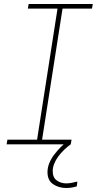

<svg xmlns="http://www.w3.org/2000/svg" viewBox="-20 -720 483 958"><path d="M310 218Q273 218 245 199Q217 180 217 139Q217 116 226 94Q235 72 250.5 51.5Q266 31 284 13Q302 -5 320 -18L333 0Q316 12 300 27.5Q284 43 271 60.5Q258 78 250.5 97Q243 116 243 134Q243 166 263.5 180.5Q284 195 310 195Q323 195 336.5 192.5Q350 190 366 186L363 210Q359 211 345 214.5Q331 218 310 218ZM13 0 17 -23H165L267 -677H119L123 -700H443L439 -677H292L190 -23H337L333 0Z"/></svg>

Font: MuseoModerno Thin
Style: Italic
Weight: 100
Italic angle: -9°
Designer: Pablo Cosgaya, Héctor Gatti, Marcela Romero, and the Authors of The MuseoModerno Project.
Foundry: Omnibus-Type Team
Version: Version 1.003